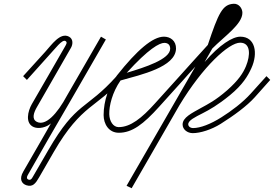

<svg xmlns="http://www.w3.org/2000/svg" viewBox="-20 -695 1457 1021"><path d="M120 290C154 301 169 281 188 248L266 113C415 -145 501 -124 620 -270L600 -290C436 -107 388 -158 237 103L153 248C146 261 139 263 131 260C123 257 120 250 127 237L236 46C247 26 335 -125 355 -159L543 -485L517 -500L337 -188C283 -87 222 -24 176 -47C146 -62 161 -99 176 -125C193 -154 342 -414 358 -442C367 -458 371 -487 347 -500C300 -525 254 -456 221 -420L103 -290L123 -270L246 -407C272 -434 310 -487 328 -477C340 -470 332 -459 326 -448C315 -427 164 -168 149 -141C128 -104 112 -39 160 -19C187 -8 228 -18 251 -39C222 13 229 -1 210 33L104 217C80 258 96 282 120 290Z M612 11C683 11 743 -35 826 -127L955 -270L935 -290L804 -145C734 -67 674 -19 611 -19C582 -19 562 -50 561 -88C560 -132 577 -204 621 -267C731 -298 913 -338 916 -436C917 -478 886 -500 852 -500C792 -500 709 -429 602 -294C559 -239 531 -159 531 -83C531 -36 558 11 612 11ZM654 -308C770 -436 828 -467 854 -467C869 -467 885 -460 885 -436C885 -380 751 -337 654 -308Z M680 306 934 -135C1059 -342 1197 -468 1257 -468C1314 -468 1312 -401 1288 -343C1273 -307 1249 -269 1188 -215C1125 -160 1085 -141 1049 -121C999 -93 951 -70 951 -33C951 -6 977 13 1005 13C1046 13 1105 -6 1153 -36C1223 -80 1293 -131 1335 -178L1417 -270L1397 -290L1314 -198C1271 -150 1211 -105 1157 -71C1100 -35 1045 -14 1007 -14C992 -14 981 -23 981 -34C981 -55 1017 -72 1058 -93C1093 -111 1137 -135 1203 -189C1271 -245 1298 -291 1317 -333C1353 -412 1338 -500 1258 -500C1217 -500 1148 -458 1068 -365L1109 -437C1172 -501 1269 -566 1269 -627C1269 -650 1251 -676 1223 -675C1163 -672 1142 -626 1085 -456C1047 -415 954 -311 935 -290L955 -270C966 -283 995 -315 1019 -341L653 293Z"/></svg>

Font: Louise
Style: Regular
Weight: 400
Designer: Ange Degheest & Luna Delabre & Camille Depalle
Foundry: Velvetyne Type Foundry
Version: Version 1.000;FEAKit 1.0